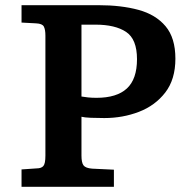

<svg xmlns="http://www.w3.org/2000/svg" viewBox="-20 -720 728 740"><path d="M63 0V-67L121 -71Q139 -71 147 -80Q155 -89 155 -120V-583Q155 -606 149 -617.5Q143 -629 119 -630L63 -633V-700H360Q447 -700 513.5 -682Q580 -664 618 -619Q656 -574 656 -494Q656 -414 617 -363.5Q578 -313 515.5 -289Q453 -265 382 -265Q354 -265 330 -266Q306 -267 294 -270V-120Q294 -93 302 -82.5Q310 -72 335 -70L419 -66V0ZM352 -343Q430 -343 469 -379Q508 -415 508 -492Q508 -569 466 -597Q424 -625 348 -625H294V-348Q305 -346 319.5 -344.5Q334 -343 352 -343Z"/></svg>

Font: Literata 7pt SemiBold
Style: Regular
Weight: 600
Designer: Latin by Veronika Burian and Jose Scaglione. Greek by Irene Vlachou. Cyrillic by Vera Evstafieva.
Foundry: TypeTogether
Version: Version 3.002